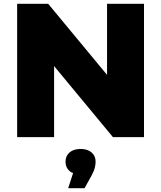

<svg xmlns="http://www.w3.org/2000/svg" viewBox="-20 -720 846 1008"><path d="M70 0V-700H233L619 -234H542V-700H736V0H573L187 -466H264V0ZM338 268 382 132 403 195Q364 195 344 177Q324 159 324 129Q324 99 345 80.5Q366 62 403 62Q440 62 461 80.5Q482 99 482 129Q482 142 478 159.5Q474 177 461 201L424 268Z"/></svg>

Font: MOST Montserrat ExtraBold
Style: Regular
Weight: 800
Designer: Julieta Ulanovsky
Foundry: Julieta Ulanovsky
Version: Version 8.000;March 11, 2024;FontCreator 15.0.0.2926 64-bit